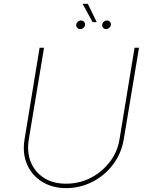

<svg xmlns="http://www.w3.org/2000/svg" viewBox="-20 -979 790 1011"><path d="M688.5 -727.5H711.9L631.8 -246.1Q619.6 -172.4 576.2 -114Q532.7 -55.7 468 -22.2Q403.3 11.2 328.1 11.7Q254.4 11.2 200.7 -22.5Q147 -56.2 122.1 -114.3Q97.2 -172.4 109.4 -246.1L188.5 -727.5H211.9L131.8 -246.1Q120.6 -178.7 142.1 -125.7Q163.6 -72.8 211.7 -42.2Q259.8 -11.7 328.1 -11.7Q397 -11.7 456.8 -42.2Q516.6 -72.8 557.6 -125.7Q598.6 -178.7 609.4 -246.1ZM442.4 -959 489.3 -862.3H467.8L415 -959ZM381.8 -851.6Q383.3 -859.4 390.1 -865.2Q397 -871.1 406.2 -871.1Q416.5 -871.1 422.9 -863.8Q429.2 -856.4 427.7 -845.7Q425.8 -837.9 418.7 -831.8Q411.6 -825.7 403.3 -826.2Q392.6 -825.7 386.2 -833.3Q379.9 -840.8 381.8 -851.6ZM518.6 -851.6Q519.5 -858.9 526.6 -865Q533.7 -871.1 542 -871.1Q552.7 -871.1 559.6 -863.3Q566.4 -855.5 563.5 -845.7Q561.5 -837.4 554.4 -831.5Q547.4 -825.7 539.1 -826.2Q528.3 -825.7 522.5 -833.7Q516.6 -841.8 518.6 -851.6Z"/></svg>

Font: Inter Tight Thin
Style: Italic
Weight: 250
Italic angle: -9.39999°
Designer: Rasmus Andersson
Foundry: rsms
Version: Version 3.004